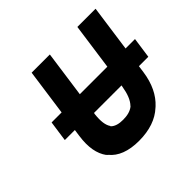

<svg xmlns="http://www.w3.org/2000/svg" viewBox="-193 -1059 1312 1312"><g transform="rotate(-45 463.5 -402.5)"><path d="M906 -341 927 -489 926 -490H836L883 -826L882 -827H708L707 -826L660 -490H394L441 -826L440 -827H266L265 -826L218 -490H122L121 -489L100 -342L101 -341H197L190 -291C176 -193 190 -121 228 -69H229L237 -60H238C281 -7 353 22 455 22C557 22 637 -6 694 -59L702 -66C756 -116 794 -190 808 -290L815 -340H905ZM638 -331 636 -321C626 -261 610 -218 582 -189L581 -188L580 -186C554 -165 520 -157 480 -157C440 -157 409 -165 388 -186L387 -188L388 -189C369 -216 363 -258 370 -321L372 -331Z"/></g></svg>

Font: Hussar Woodtype
Style: SeBdObl
Weight: 900
Foundry: Cannot Into Space Fonts
Version: Version 1.07